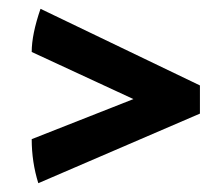

<svg xmlns="http://www.w3.org/2000/svg" viewBox="-20 -503 474 436"><path d="M52 -187 283 -278 52 -385Q52 -425 72 -483L434 -309V-245L67 -87Q52 -135 52 -187Z"/></svg>

Font: Oleo Script Swash Caps
Style: Bold
Weight: 700
Designer: Soytutype
Foundry: Soytutype
Version: Version 1.002